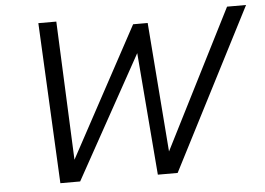

<svg xmlns="http://www.w3.org/2000/svg" viewBox="-50 -755 1134 821"><g transform="rotate(-5 517.0 -345.0)"><path d="M176.8 0 142.6 -689.9H219.7L245.6 -94.7L545.9 -649.9H608.4L651.4 -94.7L952.6 -689.9H1034.2L680.2 0H595.2L552.7 -525.4L261.7 0Z"/></g></svg>

Font: HK Grotesk Italic
Style: Regular
Weight: 400
Italic angle: -13°
Designer: Alfredo Marco Pradil and Stefan Peev
Foundry: Hanken Design Co.
Version: Version 1.000;PS 001.000;hotconv 1.0.88;makeotf.lib2.5.64775